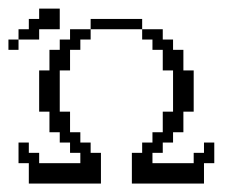

<svg xmlns="http://www.w3.org/2000/svg" viewBox="-20 -435 552 455"><path d="M0 -316.9V-341.3H23.9V-316.9ZM48.3 0V-48.3H23.9V-97.2H48.3V-72.8H72.8V-48.3H170.4V-72.8H146V-97.2H121.6V-121.6H97.2V-170.4H72.8V-268.1H97.2V-316.9H121.6V-341.3H146V-365.7H194.8V-341.3H170.4V-316.9H146V-268.1H121.6V-170.4H146V-121.6H170.4V-97.2H194.8V-72.8H219.2V0ZM292.5 0V-72.8H316.9V-97.2H341.3V-121.6H365.7V-170.4H390.1V-268.1H365.7V-316.9H341.3V-341.3H316.9V-365.7H365.7V-341.3H390.1V-316.9H414.6V-268.1H439V-170.4H414.6V-121.6H390.1V-97.2H365.7V-72.8H341.3V-48.3H439V-72.8H463.4V-97.2H487.8V-48.3H463.4V0ZM194.8 -365.7V-390.1H316.9V-365.7ZM23.9 -341.3V-365.7H48.3V-390.1H72.8V-414.6H121.6V-365.7H72.8V-341.3Z"/></svg>

Font: FS Mondwest Regular
Style: Regular
Weight: 400
Designer: NZWStudios2024
Foundry: https://fontstruct.com
Version: Version 1.0